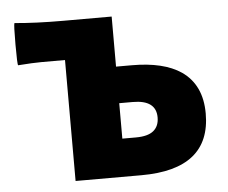

<svg xmlns="http://www.w3.org/2000/svg" viewBox="-45 -628 808 680"><g transform="rotate(-5 358.5 -288.0)"><path d="M197 0V-215V-430H113Q84 -430 30 -426Q27 -429 27 -500Q27 -571 30 -576Q105 -569 202 -569H375V-391H431Q544 -391 606 -349Q677 -300 677 -198Q677 0 431 0ZM375 -135H423Q466 -135 486 -151.5Q506 -168 506 -199Q506 -261 423 -261H375Z"/></g></svg>

Font: GenSekiGothic TW H
Style: Regular
Weight: 900
Version: Version 1.501;PS 1;hotconv 16.6.51;makeotf.lib2.5.65220